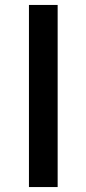

<svg xmlns="http://www.w3.org/2000/svg" viewBox="-20 -756 349 776"><path d="M97 0H213V-736H97Z"/></svg>

Font: Noto Sans CJK KR Medium
Style: Regular
Weight: 500
Designer: Ryoko NISHIZUKA (kana & ideographs); Paul D. Hunt (Latin, Greek & Cyrillic); Wenlong ZHANG (bopomofo); Sandoll Communica
Foundry: Adobe Systems Incorporated
Version: Version 1.004;PS 1.004;hotconv 1.0.82;makeotf.lib2.5.63406